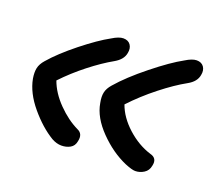

<svg xmlns="http://www.w3.org/2000/svg" viewBox="-86 -557 804 703"><g transform="rotate(20 316.5 -205.5)"><path d="M497.1 21Q484.4 21 457 9.8Q399.4 -15.1 350.1 -65.7Q300.8 -116.2 292 -168.9Q287.1 -192.9 290.8 -209.7Q294.4 -226.6 309.1 -243.2Q348.6 -289.1 415.8 -342.8Q482.9 -396.5 527.8 -420.9Q553.7 -437 570.8 -437Q589.8 -437 598.9 -424.1Q607.9 -411.1 604 -392.1Q599.6 -364.7 567.9 -347.2Q524.4 -323.2 472.2 -282Q419.9 -240.7 377 -194.8Q393.1 -149.4 435.8 -110.8Q478.5 -72.3 527.8 -57.1Q557.1 -49.8 549.8 -19Q546.4 1 530.5 11Q514.6 21 497.1 21ZM210.9 25.9Q192.4 25.9 172.9 15.1Q126 -13.2 82.8 -64.7Q39.6 -116.2 29.8 -168.9Q25.9 -192.4 29.5 -209.5Q33.2 -226.6 47.9 -243.2Q83.5 -284.7 144.5 -333.3Q205.6 -381.8 248 -404.8Q273.9 -420.9 291 -420.9Q310.1 -420.9 319.1 -408Q328.1 -395 324.2 -376Q319.8 -349.1 288.1 -331.1Q247.1 -308.1 199.5 -270.8Q151.9 -233.4 112.8 -191.9Q128.4 -148.4 166.5 -109.6Q204.6 -70.8 246.1 -50.8Q270.5 -40.5 263.2 -9.8Q259.8 9.3 244.9 17.6Q230 25.9 210.9 25.9Z"/></g></svg>

Font: Shantell Sans Bouncy
Style: Italic
Weight: 400
Italic angle: -11.31°
Designer: Stephen Nixon, Anya Danilova, Shantell Martin
Foundry: Arrow Type
Version: Version 1.006;[9816181b4]